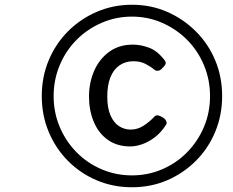

<svg xmlns="http://www.w3.org/2000/svg" viewBox="-20 -858 981 809"><path d="M536 -69Q456 -69 387 -98.5Q318 -128 266 -180.5Q214 -233 185 -303Q156 -373 156 -453Q156 -534 185 -603.5Q214 -673 266 -725.5Q318 -778 387.5 -808Q457 -838 536 -838Q616 -838 684.5 -808Q753 -778 805.5 -725.5Q858 -673 887 -603.5Q916 -534 916 -453Q916 -373 887 -303Q858 -233 805.5 -180.5Q753 -128 684.5 -98.5Q616 -69 536 -69ZM536 -119Q604 -119 664 -145Q724 -171 769 -217Q814 -263 839.5 -323.5Q865 -384 865 -453Q865 -522 839.5 -583Q814 -644 769 -689.5Q724 -735 664 -761.5Q604 -788 536 -788Q468 -788 407.5 -761.5Q347 -735 302 -689.5Q257 -644 231.5 -583Q206 -522 206 -453Q206 -384 231.5 -323.5Q257 -263 302 -217Q347 -171 407.5 -145Q468 -119 536 -119ZM529 -241Q473 -241 434 -269Q395 -297 375 -345Q355 -393 355 -451Q355 -510 377 -560Q399 -610 440.5 -640Q482 -670 540 -670Q573 -670 608 -657Q643 -644 673 -605Q681 -595 677 -587Q673 -579 665 -572Q656 -561 646.5 -560Q637 -559 631 -564Q614 -578 592.5 -589Q571 -600 542 -600Q509 -600 484 -583Q459 -566 445.5 -533Q432 -500 432 -451Q432 -403 445.5 -372Q459 -341 481.5 -326.5Q504 -312 531 -312Q560 -312 586 -329Q612 -346 631 -367Q638 -374 647.5 -371.5Q657 -369 668 -362Q677 -356 680.5 -347.5Q684 -339 680 -333Q660 -301 633.5 -280.5Q607 -260 579.5 -250.5Q552 -241 529 -241Z"/></svg>

Font: Playwrite DE LA
Style: Regular
Weight: 400
Designer: Veronika Burian, José Scaglione
Foundry: TypeTogether
Version: Version 1.002